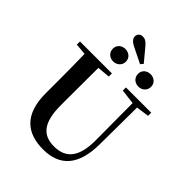

<svg xmlns="http://www.w3.org/2000/svg" viewBox="-303 -1251 1424 1424"><g transform="rotate(45 409.0 -539.0)"><path d="M355 -995 473 -937 491 -958 407 -1059C384 -1087 366 -1097 342 -1097C317 -1097 300 -1079 300 -1055C300 -1035 313 -1015 355 -995ZM317 -810C353 -810 386 -835 386 -876C386 -916 353 -940 317 -940C281 -940 249 -916 249 -876C249 -835 281 -810 317 -810ZM582 -810C617 -810 650 -835 650 -876C650 -916 617 -940 582 -940C545 -940 513 -916 513 -876C513 -835 545 -810 582 -810ZM521 -708 638 -694 640 -312C642 -128 576 -54 453 -54C337 -54 273 -121 273 -305V-401C273 -501 273 -600 274 -699L374 -708V-741H39V-708L128 -700C131 -600 131 -500 131 -401V-290C131 -63 245 19 412 19C585 19 680 -83 682 -304L685 -694L786 -708V-741H521Z"/></g></svg>

Font: Noto Serif JP
Style: Bold
Weight: 700
Designer: Ryoko NISHIZUKA 西塚涼子 (kana & ideographs); Frank Grießhammer (Latin, Greek & Cyrillic); Wenlong ZHANG 张文龙 (bopomofo); San
Foundry: Adobe
Version: Version 2.001;hotconv 1.1.0;makeotfexe 2.6.0